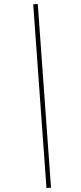

<svg xmlns="http://www.w3.org/2000/svg" viewBox="-20 -728 410 971"><path d="M215 223 148 -706 171 -708 238 221Z"/></svg>

Font: Ysabeau Infant Thin
Style: Italic
Weight: 250
Italic angle: -12°
Designer: Christian Thalmann (Catharsis Fonts)
Version: Version 2.001;gftools[0.9.30]; featfreeze: ss01,ss02,lnum